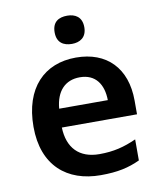

<svg xmlns="http://www.w3.org/2000/svg" viewBox="-85 -820 755 898"><g transform="rotate(-10 292.5 -371.0)"><path d="M295 -752C255 -752 224 -735 224 -685C224 -636 255 -618 295 -618C332 -618 365 -636 365 -685C365 -735 332 -752 295 -752ZM301 -552C151 -552 50 -452 50 -267C50 -82 162 10 321 10C402 10 454 -2 508 -27V-127C450 -101 400 -88 332 -88C236 -88 183 -144 180 -241H537V-306C537 -461 447 -552 301 -552ZM303 -458C378 -458 413 -405 414 -330H183C190 -413 234 -458 303 -458Z"/></g></svg>

Font: Noto Sans Khmer UI SemiBold
Style: Regular
Weight: 600
Designer: Danh Hong and the Monotype Design Team
Foundry: Monotype Imaging Inc.
Version: Version 2.002